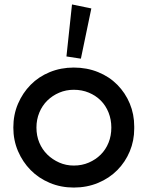

<svg xmlns="http://www.w3.org/2000/svg" viewBox="-20 -836 666 864"><path d="M312 8Q254 8 204 -13Q154 -34 118 -70.5Q82 -107 61 -156Q40 -205 40 -262Q40 -320 61 -369Q82 -418 118 -454.5Q154 -491 204 -511.5Q254 -532 312 -532Q371 -532 421.5 -511.5Q472 -491 508 -454.5Q544 -418 564 -370Q584 -322 584 -267Q584 -265 584 -262Q584 -259 584 -257Q584 -203 564 -155Q544 -107 508 -70.5Q472 -34 421.5 -13Q371 8 312 8ZM391 -798 344 -572 279 -582 304 -816ZM312 -91Q349 -91 380 -104.5Q411 -118 433.5 -140.5Q456 -163 468.5 -194Q481 -225 481 -262Q481 -298 468.5 -329.5Q456 -361 433.5 -383.5Q411 -406 380 -419Q349 -432 312 -432Q277 -432 246.5 -419Q216 -406 193 -383.5Q170 -361 157 -329.5Q144 -298 144 -262Q144 -225 157 -194Q170 -163 193 -140.5Q216 -118 246.5 -104.5Q277 -91 312 -91Z"/></svg>

Font: Rising Sun SemiBold
Style: Regular
Weight: 600
Designer: Matt McInerney, Pablo Impallari, Rodrigo Fuenzalida (Raleway font), Stephen Hutchings (Greek), Cristiano Sobral (main ch
Foundry: The Rising Sun Project Authors
Version: Version 4.327; ttfautohint (v1.8.4.7-5d5b-dirty)